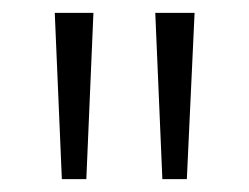

<svg xmlns="http://www.w3.org/2000/svg" viewBox="-20 -734 386 298"><path d="M125 -714 114 -456H76L65 -714ZM282 -714 270 -456H232L221 -714Z"/></svg>

Font: Noto Sans Display Light
Style: Regular
Weight: 300
Designer: Monotype Design Team
Foundry: Monotype Imaging Inc.
Version: Version 2.003